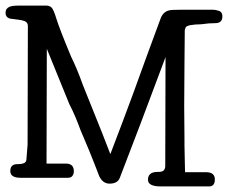

<svg xmlns="http://www.w3.org/2000/svg" viewBox="-26 -638 818 689"><path d="M638 -22Q638 -19 638 -20Q638 -20 716 -20Q745 -19 745 6Q745 31 724 31Q724 31 551 31Q505 31 505 7Q505 -21 539 -21Q541 -22 542 -21Q555 -21 561 -26Q566 -31 567 -40Q567 -238 568 -433Q527 -325 479 -196Q407 -7 404 0Q396 21 367 21Q343 21 330 -6Q327 -13 313 -50Q299 -87 263 -171Q243 -226 223 -264Q182 -364 142 -463Q141 -261 141 -53Q141 -50 141 -51Q141 -51 210 -51Q239 -51 239 -24Q239 -23 239 -23Q239 -14 234 -7Q229 0 218 0Q218 0 48 0Q11 0 11 -24Q11 -24 11 -25Q11 -49 37 -49Q53 -49 61 -53Q69 -57 69 -68Q71 -92 73 -119Q73 -118 73 -119Q73 -332 74 -545Q74 -557 63 -562Q53 -566 38.5 -567.5Q24 -569 11 -571Q-6 -575 -6 -592Q-6 -594 -6 -593Q-6 -607 7 -613Q16 -618 44 -618Q44 -618 138 -618Q139 -618 139 -618Q151 -618 158.5 -611.5Q166 -605 176.5 -570.5Q187 -536 229 -435Q229 -437 229 -435Q250 -393 271 -334Q359 -116 370 -85Q419 -213 451 -300Q500 -436 549 -568Q558 -596 582 -601Q589 -603 620 -603Q620 -603 732 -603Q733 -603 739.5 -603Q746 -603 756 -600Q772 -597 772 -579Q772 -556 749 -555Q723 -555 697 -551Q644 -550 640 -539Q637 -531 637 -528Q637 -525 637 -521.5Q637 -518 636 -411Q635 -304 635 -257Q635 -196 636 -137Q636 -137 636 -117Q636 -97 637 -67.5Q638 -38 638 -22Z"/></svg>

Font: Scratch Savers
Style: Book
Weight: 400
Designer: Pablo Impallari, Rodrigo Fuenzalida, Brenda Gallo
Foundry: Pablo Impallari, Rodrigo Fuenzalida, Brenda Gallo
Version: Version 4.0b1